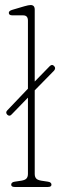

<svg xmlns="http://www.w3.org/2000/svg" viewBox="-20 -743 240 763"><path d="M9 -287Q0.5 -296 9 -304.5L91 -390.5V-661Q91 -682 72 -682H29.5Q15 -682 15 -692Q15 -700 29 -704L76.5 -718Q94 -723 101.5 -723Q118 -723 118 -705V-419L177.5 -480Q187 -489.5 195 -480.5Q203 -472.5 195 -462.5L118 -384V-52Q118 -40.5 123.5 -34Q129 -27.5 144 -25L170.5 -21Q184.5 -19 184.5 -9Q184.5 0 170.5 0H38.5Q24.5 0 24.5 -9Q24.5 -19 38.5 -21L65 -25Q80 -27.5 85.5 -34Q91 -40.5 91 -52V-355L26 -288Q18 -279 9 -287Z"/></svg>

Font: Fraunces 144pt SuperSoft Thin
Style: Regular
Weight: 100
Version: Version 1.000;[0bf87f6ff]